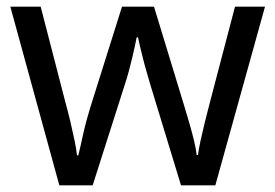

<svg xmlns="http://www.w3.org/2000/svg" viewBox="-20 -557 826 576"><path d="M431 -303Q425 -324 419 -344.5Q413 -365 408.5 -383.5Q404 -402 400 -418Q396 -434 394 -445H390Q388 -434 384.5 -418Q381 -402 376.5 -383Q372 -364 366.5 -343.5Q361 -323 354 -302L258 -1H158L11 -537H102L176 -251Q184 -222 191 -192.5Q198 -163 203.5 -136.5Q209 -110 211 -91H215Q218 -103 222 -121Q226 -139 230.5 -159Q235 -179 240.5 -199Q246 -219 251 -235L346 -537H442L534 -235Q541 -212 548.5 -186Q556 -160 562 -135.5Q568 -111 570 -92H574Q576 -109 581.5 -134.5Q587 -160 594.5 -190.5Q602 -221 610 -251L685 -537H775L626 -1H523Z"/></svg>

Font: uhindi25
Style: Book
Weight: 400
Designer: Jelle Bosma - Monotype Design Team
Foundry: Monotype Imaging Inc.
Version: Version 2.003